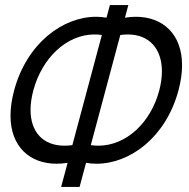

<svg xmlns="http://www.w3.org/2000/svg" viewBox="-20 -740 750 760"><path d="M222 0H295L320.6 -95.5C334.4 -93.1 348.4 -91.9 362.5 -91.9C493.7 -91.9 636.4 -195.6 686.4 -382C696.2 -418.5 700.7 -451.8 700.7 -481.8C700.7 -605.6 623.7 -673.6 517.9 -673.6C503.9 -673.6 489.4 -672.4 474.6 -670L488 -720H415L401.6 -670C388 -672.4 374.1 -673.6 360.2 -673.6C228.8 -673.6 85.9 -568.6 35.9 -382C26.1 -345.5 21.6 -312.2 21.6 -282.2C21.6 -159 98.3 -91.9 203.8 -91.9C218 -91.9 232.6 -93.1 247.6 -95.5ZM266.4 -165.5C255.6 -164 245.2 -163.3 235.4 -163.3C149 -163.3 100.9 -218.9 100.9 -305C100.9 -328.6 104.5 -354.4 111.9 -382C146.4 -510.8 243.7 -603.6 354.1 -603.6C363.7 -603.6 373.4 -602.9 383.2 -601.5ZM339.4 -165.5 456.2 -601.5C466.5 -602.9 476.3 -603.6 485.7 -603.6C572.9 -603.6 620.9 -544.7 620.9 -457.6C620.9 -433.8 617.3 -407.9 610 -380.5C576 -253.8 479.3 -163.3 369.1 -163.3C359.3 -163.3 349.4 -164 339.4 -165.5Z"/></svg>

Font: Manrope
Style: RegularItalic
Weight: 400
Italic angle: -15°
Designer: Mikhail Sharanda
Foundry: Mikhail Sharanda
Version: Version 4.502;hotconv 1.0.109;makeotfexe 2.5.65596